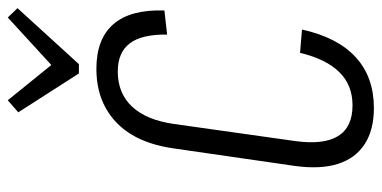

<svg xmlns="http://www.w3.org/2000/svg" viewBox="-264 -711 982 494"><g transform="rotate(-90 227.0 -464.0)"><path d="M196 7Q140 7 103.5 -16.5Q67 -40 52.5 -85Q38 -130 47 -196L92 -507Q101 -572 127.5 -616Q154 -660 197 -683.5Q240 -707 297 -707Q374 -707 412 -663Q450 -619 447 -532L385 -525Q386 -590 362.5 -621Q339 -652 290 -652Q234 -652 199.5 -615Q165 -578 155 -507L111 -195Q101 -122 124 -85Q147 -48 203 -48Q255 -48 288.5 -82Q322 -116 338 -183L398 -178Q378 -87 327 -40Q276 7 196 7ZM453 -910 309 -752H285L185 -908L216 -935L314 -814H297L429 -935Z"/></g></svg>

Font: Pathway Extreme Condensed ExtraLight
Style: Italic
Weight: 250
Width: 3
Italic angle: -8°
Version: Version 1.001;gftools[0.9.26]